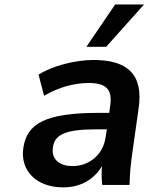

<svg xmlns="http://www.w3.org/2000/svg" viewBox="-20 -813 686 844"><path d="M258.3 10.7C334.5 10.7 395 -25.4 428.2 -83C425.8 -55.2 426.3 -27.3 429.7 0H549.3C550.3 -47.9 555.2 -96.2 562 -143.6L589.4 -336.9C610.8 -485.8 541 -549.3 391.1 -549.3C310.5 -549.3 210.9 -523.9 149.4 -484.9L173.8 -392.1C238.3 -429.7 306.2 -448.2 370.6 -448.2C444.8 -448.2 474.6 -421.4 464.8 -350.6L460 -316.9H415.5C177.2 -316.9 97.7 -269 82.5 -162.1C68.4 -64 138.2 10.7 258.3 10.7ZM446.8 -607.4 613.3 -793.5H486.3L359.9 -607.4ZM299.3 -83C237.8 -83 205.6 -115.2 212.4 -165C220.2 -219.7 262.7 -244.6 405.8 -244.6H449.7L444.3 -210C433.1 -131.3 370.6 -83 299.3 -83Z"/></svg>

Font: Winston SemiBold
Style: Italic
Weight: 600
Italic angle: -8.13011°
Designer: Vernon Adams, Kim Jin-seong, David Berlow, Cristiano Sobral
Foundry: The Winston Project Authors
Version: Version 3.004